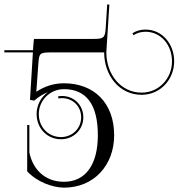

<svg xmlns="http://www.w3.org/2000/svg" viewBox="-90 -845 821 883"><path d="M67 -666C66 -666 64 -654 63 -632L61.9 -614H-70V-604H61.3L48 -386L67 -382C86.6 -399.1 107.6 -412.2 129.9 -421C98.5 -398.2 78.4 -361.3 78.4 -320.8C78.4 -254.3 127.4 -204.6 190.5 -204.6C249.1 -204.6 293.2 -249.8 293.2 -305.2C293.2 -363 249 -403.6 195.2 -403.6C187.2 -403.6 181.5 -402.7 177.1 -401.9L178.9 -392.1C182.9 -392.8 188 -393.6 195.2 -393.6C243.8 -393.6 283.2 -357.5 283.2 -305.2C283.2 -255.4 243.7 -214.6 190.5 -214.6C133.1 -214.6 88.4 -259.5 88.4 -320.8C88.4 -382.3 139 -435 203.9 -435C305 -435 360 -367 360 -223C360 -90 305 -9 204 -9C110 -9 59 -74 45 -144V-270H35V-57C82 -7 151 17 204 18C342 18 435 -85 435 -223C435 -372 342 -462 204 -462C157 -462 115 -448 77 -423L86 -547C90 -602 91 -604 151 -604H389C389 -498 459 -409 561 -409H563C648 -410 711 -480 711 -563C711 -643 656 -709 579 -709C556 -709 536 -703 519 -692L524 -683C539 -693 558 -699 579 -699C650 -699 701 -638 701 -563C701 -485 642 -420 563 -419H561C466 -419 399 -503 399 -604L413 -824L403 -824.6L396 -714C393.1 -668.7 384 -666 336 -666Z"/></svg>

Font: FoglihtenNo04
Style: Regular
Weight: 500
Designer: gluk (gluksza@wp.pl)
Foundry: gluk (gluksza@wp.pl)
Version: Version 0.70